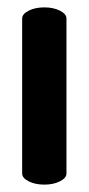

<svg xmlns="http://www.w3.org/2000/svg" viewBox="-20 -500 240 520"><path d="M160 -450V-30Q160 -18 142.5 -9Q125 0 100 0Q75 0 57.5 -9Q40 -18 40 -30V-450Q40 -462 57.5 -471Q75 -480 100 -480Q125 -480 142.5 -471Q160 -462 160 -450Z"/></svg>

Font: SOV_ThonBuri
Style: Book
Weight: 400
Version: Version 1.00